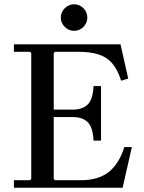

<svg xmlns="http://www.w3.org/2000/svg" viewBox="-20 -877 672 897"><path d="M561 -190H596L553 0H45V-35H120L126 -41V-629L120 -635H45V-670H543L579 -510L546 -500Q529 -553 503.5 -582Q478 -611 439.5 -623Q401 -635 346 -635H237L231 -629V-346L186 -365H322Q365 -365 389.5 -388.5Q414 -412 417 -475H452V-220H417Q414 -283 389.5 -306.5Q365 -330 322 -330H186L231 -350V-41L237 -35H356Q439 -35 487.5 -73Q536 -111 561 -190ZM326 -733Q301 -733 282.5 -751.5Q264 -770 264 -795Q264 -820 282.5 -838.5Q301 -857 326 -857Q352 -857 370 -838.5Q388 -820 388 -795Q388 -770 370 -751.5Q352 -733 326 -733Z"/></svg>

Font: Brygada 1918 Medium
Style: Regular
Weight: 500
Designer: Mateusz Machalski | Borys Kosmynka | Przemek Hoffer
Foundry: NIEPODLEGLA 2018
Version: Version 3.006